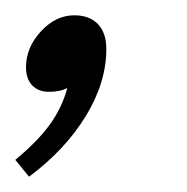

<svg xmlns="http://www.w3.org/2000/svg" viewBox="-21 -109 245 251"><path d="M118 -45Q118 -1 91 43Q64 87 17 122L-1 100Q28 76 44 54Q60 32 67 6Q58 11 43 11Q29 11 21 2.5Q13 -6 13 -21Q13 -47 32.5 -68Q52 -89 76 -89Q96 -89 107 -77.5Q118 -66 118 -45Z"/></svg>

Font: KoHo
Style: Italic
Weight: 400
Italic angle: -10°
Designer: Cadson Demak & Katatrad Team
Foundry: Cadson Demak Co.,Ltd.
Version: Version 1.000